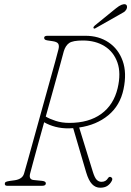

<svg xmlns="http://www.w3.org/2000/svg" viewBox="-20 -867 613 896"><path d="M501.5 -22.5Q493.5 -7.5 480.5 0.8Q467.5 9 447.5 9Q425.5 9 409.5 -7.8Q393.5 -24.5 382 -63L321.5 -269Q312 -268 302 -268Q268.5 -267.5 238.8 -275.2Q209 -283 186 -296.5Q170.5 -241.5 157 -192Q143.5 -142.5 133.8 -106.8Q124 -71 120.5 -57Q113.5 -29.5 136.5 -27L176.5 -23Q194 -21 194 -11.5Q194 0 177 0H13.5Q1.5 0 2.5 -10.5Q2.5 -15.5 7.2 -18Q12 -20.5 24.5 -22.5L50 -26Q66 -28.5 77.2 -36Q88.5 -43.5 92.5 -58Q97.5 -75 110 -119.5Q122.5 -164 139.2 -224.8Q156 -285.5 174.2 -351.2Q192.5 -417 209.2 -477Q226 -537 237.8 -580Q249.5 -623 253 -637.5Q257 -654 251.8 -662.8Q246.5 -671.5 227.5 -674.5L201 -678.5Q191.5 -680 188.8 -683.2Q186 -686.5 186 -691Q186.5 -700 201.5 -700H379Q441 -700 486.8 -669.2Q532.5 -638.5 552.5 -582.8Q572.5 -527 556.5 -451Q540.5 -374.5 485.2 -329Q430 -283.5 349.5 -272L413.5 -64.5Q422 -37 431.5 -27.8Q441 -18.5 453.5 -18.5Q474 -18.5 484 -35.5Q490 -45 498.5 -40Q508 -34.5 501.5 -22.5ZM277.5 -627Q273.5 -611 260.5 -564Q247.5 -517 229.8 -453.2Q212 -389.5 193.5 -323Q211.5 -312 240 -302.8Q268.5 -293.5 303.5 -293.5Q394.5 -293.5 452.5 -335.5Q510.5 -377.5 529 -455.5Q545.5 -525.5 528 -575.2Q510.5 -625 468 -651.5Q425.5 -678 366.5 -678Q319.5 -678 302.5 -666Q285.5 -654 277.5 -627ZM521 -828Q536.5 -840.5 547 -844.5Q557.5 -848.5 564 -847Q571 -845.5 572.5 -838.2Q574 -831 570 -823.5Q564.5 -814 556.8 -809.8Q549 -805.5 538 -799L425 -735Q419 -731.5 416.5 -736Q415 -738.5 417.2 -742Q419.5 -745.5 422.5 -748Z"/></svg>

Font: Fraunces 144pt S100 Thin
Style: Italic
Weight: 100
Italic angle: -16°
Version: Version 1.000; ttfautohint (v1.8.3)